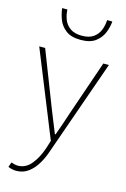

<svg xmlns="http://www.w3.org/2000/svg" viewBox="-139 -779 701 1065"><g transform="rotate(15 212.0 -247.0)"><path d="M66 222Q54 222 41.5 219Q29 216 20 212L30 184Q38 187 48.5 189.5Q59 192 68 192Q113 192 145 153Q177 114 196 56L210 12L12 -478H46L168 -164Q180 -134 194.5 -98Q209 -62 222 -30H226Q238 -62 250 -98Q262 -134 272 -164L380 -478H412L220 68Q208 105 187.5 140.5Q167 176 137 199Q107 222 66 222ZM224 -572Q169 -572 138.5 -595.5Q108 -619 95.5 -652.5Q83 -686 80 -716H110Q111 -687 121.5 -659.5Q132 -632 157 -614Q182 -596 224 -596Q267 -596 291.5 -614Q316 -632 326.5 -659.5Q337 -687 338 -716H368Q366 -686 353 -652.5Q340 -619 309.5 -595.5Q279 -572 224 -572Z"/></g></svg>

Font: Source Sans 3
Style: Regular
Weight: 200
Designer: Paul D. Hunt
Foundry: Adobe
Version: Version 3.046;hotconv 1.0.118;makeotfexe 2.5.65603